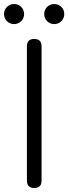

<svg xmlns="http://www.w3.org/2000/svg" viewBox="-47 -936 340 956"><path d="M87 -37C87 -12 99 0 123 0C148 0 160 -12 160 -37V-705C160 -730 148 -742 123 -742C99 -742 87 -730 87 -705ZM-27 -866C-27 -838 -5 -816 23 -816C51 -816 73 -838 73 -866C73 -894 51 -916 23 -916C-5 -916 -27 -894 -27 -866ZM173 -866C173 -838 195 -816 223 -816C251 -816 273 -838 273 -866C273 -894 251 -916 223 -916C195 -916 173 -894 173 -866Z"/></svg>

Font: Numismatica Pro
Style: Regular
Weight: 400
Designer: Chris Hopkins
Foundry: Edward C. D. Hopkins
Version: Version 2.19D